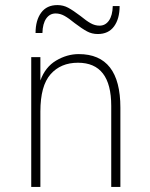

<svg xmlns="http://www.w3.org/2000/svg" viewBox="-20 -736 592 756"><path d="M418 -319Q418 -489 287 -489Q219 -489 179 -443.5Q139 -398 139 -297V0H103V-511H139V-419Q158 -472 201 -497.5Q244 -523 290 -523Q454 -523 454 -312V0H418ZM274 -645Q251 -664 234 -673.5Q217 -683 199 -683Q176 -683 162 -663Q148 -643 147 -606H120Q120 -656 142 -686Q164 -716 206 -716Q229 -716 248.5 -705.5Q268 -695 297 -673Q320 -654 337 -644.5Q354 -635 372 -635Q395 -635 409 -655Q423 -675 424 -712H451Q451 -662 429 -632Q407 -602 365 -602Q342 -602 322.5 -612.5Q303 -623 274 -645Z"/></svg>

Font: Overpass Thin
Style: Regular
Weight: 100
Designer: Delve Withrington, Thomas Jockin
Foundry: Delve Fonts
Version: Version 3.000;DELV;Overpass